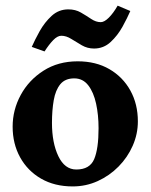

<svg xmlns="http://www.w3.org/2000/svg" viewBox="-20 -649 535 682"><path d="M469.7 -217.8Q469.7 -172.9 451.4 -131.3Q433.1 -89.8 401.1 -57.4Q369.1 -24.9 327.4 -5.9Q285.6 13.2 238.3 13.2Q173.8 13.2 126 -14.4Q78.1 -42 51.5 -90.1Q24.9 -138.2 24.9 -199.2Q24.9 -258.8 53.7 -311.8Q82.5 -364.7 134.5 -397.9Q186.5 -431.2 255.9 -431.2Q320.8 -431.2 368.7 -403.3Q416.5 -375.5 443.1 -327.4Q469.7 -279.3 469.7 -217.8ZM330.1 -193.4Q330.1 -240.7 321.3 -281Q312.5 -321.3 293.5 -345.9Q274.4 -370.6 243.7 -370.6Q211.4 -370.6 194.3 -349.9Q177.2 -329.1 170.9 -293.2Q164.6 -257.3 164.6 -212.4Q164.6 -141.6 187.3 -94.2Q210 -46.9 251 -46.9Q298.8 -46.9 314.5 -83.7Q330.1 -120.6 330.1 -193.4ZM442.9 -609.9Q432.6 -585.9 415.3 -554.4Q397.9 -522.9 373 -499.8Q348.1 -476.6 314 -476.6Q290.5 -476.6 270.8 -488Q251 -499.5 233.2 -510.7Q215.3 -522 197.8 -522Q184.1 -522 168.9 -506.3Q153.8 -490.7 138.2 -466.3L92.8 -482.4Q103.5 -506.8 120.8 -538.1Q138.2 -569.3 163.3 -592.5Q188.5 -615.7 222.7 -615.7Q248 -615.7 267.3 -604.5Q286.6 -593.3 303.7 -581.8Q320.8 -570.3 337.9 -570.3Q350.6 -570.3 366.7 -586.4Q382.8 -602.5 397.9 -628.9Z"/></svg>

Font: Dai Banna SIL
Style: Bold
Weight: 700
Designer: Victor Gaultney
Foundry: SIL International
Version: Version 4.000